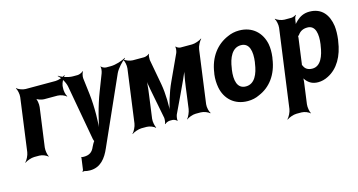

<svg xmlns="http://www.w3.org/2000/svg" viewBox="-82 -913 2787 1493"><g transform="rotate(-15 1311.0 -167.0)"><path d="M455 -464 456 -478C459 -502 479 -539 493 -552L491 -554C476 -542 437 -528 413 -528H172C148 -528 113 -542 102 -554L100 -552C110 -539 118 -502 115 -478L57 -50C54 -26 35 11 21 24L22 26C37 14 76 0 100 0H141C165 0 198 14 207 26L210 24C202 11 195 -26 198 -50L241 -364C244 -388 238 -428 227 -440L225 -438C235 -425 270 -414 290 -414H398C422 -414 457 -400 468 -388L470 -390C460 -403 452 -440 455 -464Z M453 100 440 194C439 199 435 205 433 206L434 210C437 208 445 206 449 207C462 211 476 213 493 213C578 213 624 151 655 79L896 -462C913 -498 956 -543 981 -560L979 -563C953 -546 896 -528 858 -528H820C807 -528 786 -538 781 -547L779 -545C784 -536 780 -507 774 -492L723 -360C683 -258 648 -120 637 -40H641C652 -120 654 -258 642 -360L626 -492C624 -507 631 -536 638 -545L635 -547C628 -538 604 -528 591 -528H553C514 -528 463 -546 441 -563L439 -560C460 -543 489 -498 496 -461L576 -17C576 -13 582 3 585 3V-1C582 -1 574 14 571 18L559 41C543 80 518 98 474 98C469 98 462 97 456 97C455 97 455 95 455 94L451 96C452 97 453 99 453 100Z M1201 -290 1163 -496C1162 -508 1163 -535 1169 -543L1167 -545C1162 -537 1138 -528 1126 -528H1035C1011 -528 976 -542 965 -554L963 -552C973 -539 981 -502 978 -478L920 -50C917 -26 898 11 884 24L885 26C900 14 939 0 963 0H1005C1029 0 1063 14 1072 26L1075 24C1067 11 1059 -26 1062 -50L1077 -160C1086 -229 1101 -320 1098 -371L1094 -370C1097 -319 1116 -235 1128 -170L1155 -32C1156 -20 1154 7 1148 15L1151 17C1156 9 1179 0 1190 0H1212C1223 0 1244 9 1247 17L1250 15C1247 7 1251 -20 1256 -32L1323 -173C1354 -240 1396 -325 1413 -378L1409 -379C1392 -326 1380 -233 1371 -162L1356 -50C1353 -26 1336 11 1324 24L1325 26C1338 14 1375 0 1399 0H1440C1464 0 1499 14 1510 26L1513 24C1503 11 1494 -26 1497 -50L1555 -478C1558 -502 1578 -539 1592 -552L1590 -554C1575 -542 1536 -528 1512 -528H1419C1408 -528 1388 -537 1385 -545L1381 -543C1385 -535 1381 -508 1376 -496L1281 -290C1245 -213 1213 -106 1205 -44H1209C1217 -106 1215 -213 1201 -290Z M1621 -269 1619 -259C1614 -220 1616 -185 1622 -152C1640 -58 1710 10 1818 10C1852 10 1884 3 1912 -11C2004 -49 2070 -134 2087 -259L2089 -269C2094 -308 2094 -343 2088 -376C2069 -470 2000 -538 1892 -538C1858 -538 1827 -531 1799 -518C1706 -479 1638 -394 1621 -269ZM1948 -269 1946 -259C1935 -176 1903 -104 1833 -104C1762 -104 1748 -175 1760 -259L1762 -269C1773 -351 1806 -424 1876 -424C1946 -424 1959 -352 1948 -269Z M2336 -500 2337 -503C2337 -514 2344 -533 2351 -539L2349 -542C2342 -536 2323 -528 2311 -528H2256C2232 -528 2197 -542 2186 -554L2184 -552C2194 -539 2202 -502 2199 -478L2113 153C2110 177 2091 214 2077 227L2079 229C2094 217 2132 203 2156 203H2197C2221 203 2255 217 2264 229L2266 227C2258 214 2251 177 2254 153L2278 -24C2280 -37 2280 -54 2276 -62L2273 -60C2276 -52 2286 -38 2293 -30C2314 -6 2342 10 2384 10C2412 10 2439 3 2466 -11C2548 -52 2600 -141 2616 -259L2618 -270C2623 -310 2624 -347 2620 -380C2607 -469 2559 -538 2458 -538C2413 -538 2381 -521 2353 -495C2344 -486 2328 -470 2324 -461L2327 -460C2332 -469 2335 -487 2336 -500ZM2368 -104C2331 -104 2309 -120 2299 -147C2298 -149 2293 -155 2292 -154L2295 -151C2296 -152 2298 -165 2298 -168L2324 -360C2324 -363 2326 -377 2325 -378L2322 -375C2323 -374 2332 -382 2334 -384C2351 -409 2375 -423 2411 -423C2478 -423 2488 -349 2477 -270L2475 -259C2464 -180 2435 -104 2368 -104Z"/></g></svg>

Font: Asimov
Style: EdgeNarIt
Weight: 500
Designer: Google
Version: Version 2.000980: 2014